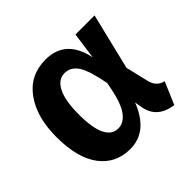

<svg xmlns="http://www.w3.org/2000/svg" viewBox="-140 -703 875 875"><g transform="rotate(-45 298.0 -265.0)"><path d="M253 -546Q382 -546 412 -401L430 -530H553L487 -258L514 -145Q525 -102 567 -92L521 16Q427 3 410 -78L403 -119Q351 16 238 16Q145 16 91.5 -55Q38 -126 38 -261Q38 -389 95 -467.5Q152 -546 253 -546ZM270 -441Q229 -441 206 -395.5Q183 -350 183 -261Q183 -89 266 -89Q303 -89 330.5 -128.5Q358 -168 376 -271Q358 -367 334 -404Q310 -441 270 -441Z"/></g></svg>

Font: FiraGO SemiBold
Style: Regular
Weight: 600
Designer: bBox Type
Foundry: bBox Type GmbH
Version: Version 1.001;PS 001.001;hotconv 1.0.88;makeotf.lib2.5.64775